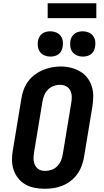

<svg xmlns="http://www.w3.org/2000/svg" viewBox="-20 -1156 640 1184"><path d="M256 8Q224 8 193 2Q162 -4 136 -19Q110 -34 91.5 -57.5Q73 -81 63.5 -110Q54 -139 54 -171Q54 -203 60 -234L112 -549Q116 -576 126 -603Q136 -630 153 -653.5Q170 -677 194 -695Q218 -713 244.5 -724Q271 -735 298.5 -740.5Q326 -746 354 -746Q386 -746 416.5 -738.5Q447 -731 473 -716Q499 -701 517.5 -677.5Q536 -654 545.5 -625Q555 -596 555 -564Q555 -532 550 -501L498 -186Q493 -159 483 -132Q473 -105 456 -81.5Q439 -58 415.5 -40Q392 -22 365 -11Q338 0 310.5 4Q283 8 256 8ZM258 -102Q278 -102 298 -109Q318 -116 333 -131Q348 -146 356 -165.5Q364 -185 367 -204L419 -519Q423 -539 422.5 -559.5Q422 -580 413.5 -597.5Q405 -615 387.5 -624Q370 -633 349 -633Q329 -633 309.5 -625.5Q290 -618 275.5 -603Q261 -588 253 -569Q245 -550 242 -531L190 -216Q188 -203 187 -189.5Q186 -176 188 -163Q190 -150 195.5 -138.5Q201 -127 210 -118.5Q219 -110 232 -106Q245 -102 258 -102ZM490 -807Q472 -807 455 -814Q438 -821 427.5 -834.5Q417 -848 414 -866.5Q411 -885 414 -904Q416 -917 423 -929Q430 -941 441 -949Q452 -957 465 -960Q478 -963 490 -963Q509 -963 526 -956Q543 -949 553.5 -935.5Q564 -922 567 -903.5Q570 -885 566 -866Q564 -853 557.5 -841Q551 -829 540 -821Q529 -813 516 -810Q503 -807 490 -807ZM290 -807Q272 -807 255 -814Q238 -821 227.5 -834.5Q217 -848 214 -866.5Q211 -885 214 -904Q216 -917 223 -929Q230 -941 241 -949Q252 -957 265 -960Q278 -963 290 -963Q309 -963 326 -956Q343 -949 353.5 -935.5Q364 -922 367 -903.5Q370 -885 366 -866Q364 -853 357.5 -841Q351 -829 340 -821Q329 -813 316 -810Q303 -807 290 -807ZM574 -1044H274V-1136H574Z"/></svg>

Font: Iosevka Slab XBdEx
Style: Italic
Weight: 800
Width: 7
Italic angle: -9°
Monospace: yes
Designer: Belleve Invis
Foundry: Belleve Invis
Version: Version 11.1.1; ttfautohint (v1.8.3)